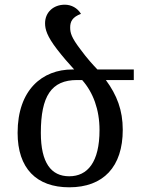

<svg xmlns="http://www.w3.org/2000/svg" viewBox="-20 -788 606 818"><path d="M503 -235C503 -319 478 -383 431 -447H550V-492H395C376 -512 351 -539 324 -576C284 -628 279 -648 279 -671C279 -696 288 -715 325 -729C310 -754 284 -768 256 -768C208 -768 172 -736 172 -689C172 -663 180 -634 223 -578C247 -547 272 -518 296 -492H288C161 -492 55 -406 55 -222C55 -71 135 10 275 10C420 10 503 -77 503 -235ZM275 -37C198 -37 154 -94 154 -222C154 -379 199 -447 308 -447H330C377 -394 404 -321 404 -234C404 -97 353 -37 275 -37Z"/></svg>

Font: Noto Serif Armenian
Style: Regular
Weight: 400
Designer: Monotype Design Team
Foundry: Monotype Imaging Inc.
Version: Version 1.901